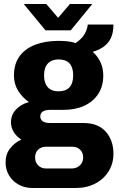

<svg xmlns="http://www.w3.org/2000/svg" viewBox="-20 -744 595 963"><path d="M142 199Q105 199 74.5 182.5Q44 166 26 137Q8 108 8 70Q8 29 31 0Q54 -29 87 -44Q63 -59 49 -81.5Q35 -104 35 -131Q35 -168 60.5 -195Q86 -222 125 -232Q91 -256 70.5 -289.5Q50 -323 50 -365Q50 -424 78.5 -462.5Q107 -501 157.5 -520Q208 -539 274 -539Q300 -539 321 -536.5Q342 -534 359 -528Q391 -549 405 -574.5Q419 -600 420 -621H549Q549 -580 536 -553Q523 -526 499.5 -509.5Q476 -493 445 -484Q470 -462 484 -432Q498 -402 498 -366Q498 -311 472.5 -272.5Q447 -234 402.5 -213.5Q358 -193 299 -193H233Q207 -193 194.5 -184.5Q182 -176 182 -160Q182 -145 194 -136Q206 -127 232 -127H399Q472 -127 510.5 -83.5Q549 -40 549 27Q549 76 525 115Q501 154 458 176.5Q415 199 359 199ZM210 101H339Q356 101 369 94Q382 87 389.5 74.5Q397 62 397 46Q397 21 381.5 6.5Q366 -8 343 -8H210Q187 -8 171.5 6.5Q156 21 156 46Q156 70 171.5 85.5Q187 101 210 101ZM274 -286Q310 -286 328.5 -306Q347 -326 347 -366Q347 -406 328.5 -426Q310 -446 274 -446Q240 -446 220.5 -426Q201 -406 201 -366Q201 -340 209.5 -322Q218 -304 234 -295Q250 -286 274 -286ZM99 -724H212L297 -625H246L331 -724H443L335 -592H208Z"/></svg>

Font: Archivo SemiCondensed ExtraBold
Style: Regular
Weight: 800
Width: 4
Designer: Hector Gatti
Foundry: Omnibus-Type
Version: Version 2.001